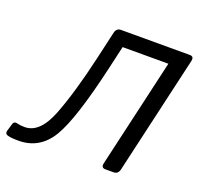

<svg xmlns="http://www.w3.org/2000/svg" viewBox="-159 -836 1018 986"><g transform="rotate(20 350.5 -342.5)"><path d="M-22.5 8.3Q-37.6 2.9 -32.7 -14.2L-20.5 -54.7Q-15.1 -72.8 7.3 -65.9Q20 -62 44.9 -62Q127.4 -62 177.5 -190.7Q227.5 -319.3 274.9 -525.9L308.6 -673.3Q314.9 -700.2 339.4 -700.2H715.3Q739.7 -700.2 733.4 -673.3L584.5 -26.9Q578.1 0 553.7 0H508.8Q484.4 0 490.7 -26.9L627.4 -620.1H377.4L349.6 -498.5Q279.3 -191.9 216.6 -88.6Q153.8 14.6 38.6 14.6Q-4.4 14.6 -22.5 8.3Z"/></g></svg>

Font: Istok
Style: Italic
Weight: 500
Italic angle: -13°
Designer: Andrey V. Panov
Foundry: Andrey V. Panov
Version: Version 1.0.3